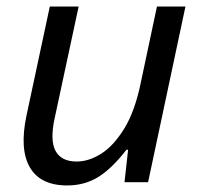

<svg xmlns="http://www.w3.org/2000/svg" viewBox="-20 -556 609 586"><path d="M185 10Q103 10 71 -45.5Q39 -101 61 -204L132 -536H220L147 -196Q132 -128 149.5 -95.5Q167 -63 214 -63Q251 -63 289 -87Q327 -111 359.5 -164Q392 -217 410 -305L459 -536H546L432 0H360L371 -99H366Q321 -41 279.5 -15.5Q238 10 185 10Z"/></svg>

Font: Noto Sans
Style: Italic
Weight: 400
Italic angle: -12°
Designer: Monotype Design Team
Foundry: Monotype Imaging Inc.
Version: Version 2.013; ttfautohint (v1.8.4.7-5d5b)